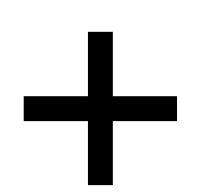

<svg xmlns="http://www.w3.org/2000/svg" viewBox="-20 -642 591 565"><path d="M238.8 -285.6H49.8V-358.9H238.8V-548.3H312V-358.9H501V-285.6H312V-97.2H238.8ZM221.2 -622.1Z"/></svg>

Font: Noto Sans Gurmukhi
Style: Regular
Weight: 400
Designer: Monotype Design Team
Foundry: Monotype Imaging Inc.
Version: Version 1.03 uh